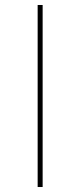

<svg xmlns="http://www.w3.org/2000/svg" viewBox="-20 -750 322 770"><path d="M131 0V-730H151V0Z"/></svg>

Font: M PLUS 1p Thin
Style: Regular
Weight: 250
Version: Version 1.062